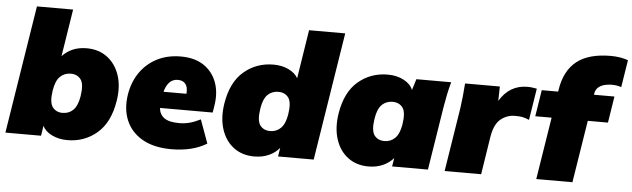

<svg xmlns="http://www.w3.org/2000/svg" viewBox="-48 -914 3620 1100"><g transform="rotate(5 1762.5 -364.0)"><path d="M365 12Q316 12 276.5 -7Q237 -26 222 -58L213 0H8L125 -736H333L290 -464Q314 -491 349.5 -506.5Q385 -522 430 -522Q500 -522 549 -485Q598 -448 619.5 -383.5Q641 -319 627 -235Q607 -111 535 -49.5Q463 12 365 12ZM324 -141Q361 -141 385.5 -165.5Q410 -190 419 -245Q430 -315 410 -342Q390 -369 352 -369Q316 -369 291 -345Q266 -321 257 -265Q246 -195 266.5 -168Q287 -141 324 -141Z M964 12Q863 12 797 -25.5Q731 -63 703 -128.5Q675 -194 688 -278Q700 -352 738 -406.5Q776 -461 835.5 -491.5Q895 -522 972 -522Q1052 -522 1104 -487Q1156 -452 1178 -392Q1200 -332 1187 -255L1181 -218H878Q881 -181 908.5 -161Q936 -141 995 -141Q1026 -141 1054.5 -148.5Q1083 -156 1117 -173L1166 -38Q1123 -12 1072 0Q1021 12 964 12ZM967 -387Q935 -387 916.5 -365.5Q898 -344 890 -312H1022Q1025 -351 1010 -369Q995 -387 967 -387Z M1440 12Q1370 12 1321 -25Q1272 -62 1251 -127Q1230 -192 1243 -275Q1263 -400 1335 -461Q1407 -522 1505 -522Q1553 -522 1591 -504Q1629 -486 1646 -456L1690 -736H1898L1781 0H1576L1584 -50Q1560 -21 1523 -4.5Q1486 12 1440 12ZM1518 -141Q1554 -141 1579 -165.5Q1604 -190 1613 -245Q1624 -315 1604 -342Q1584 -369 1546 -369Q1509 -369 1484.5 -345Q1460 -321 1451 -265Q1440 -195 1460 -168Q1480 -141 1518 -141Z M2097 12Q2027 12 1978 -25Q1929 -62 1908 -127Q1887 -192 1900 -275Q1920 -400 1992 -461Q2064 -522 2162 -522Q2214 -522 2254 -501Q2294 -480 2307 -446L2327 -510H2527Q2517 -474 2509.5 -437.5Q2502 -401 2496 -365L2438 0H2232L2240 -49Q2216 -21 2179.5 -4.5Q2143 12 2097 12ZM2175 -141Q2211 -141 2236 -165.5Q2261 -190 2270 -245Q2281 -315 2261 -342Q2241 -369 2203 -369Q2166 -369 2141.5 -345Q2117 -321 2108 -265Q2097 -195 2117 -168Q2137 -141 2175 -141Z M2534 0 2592 -365Q2602 -436 2607 -510H2807L2805 -427Q2862 -522 2965 -522Q2981 -522 2994.5 -520Q3008 -518 3019 -516L2990 -334Q2967 -344 2950.5 -347Q2934 -350 2908 -350Q2862 -350 2826 -320.5Q2790 -291 2778 -217L2744 0Z M3061 0 3118 -358H3024L3048 -510H3142L3144 -521Q3161 -631 3229.5 -685.5Q3298 -740 3425 -740Q3481 -740 3525 -724L3500 -567Q3486 -572 3473 -574Q3460 -576 3443 -576Q3427 -576 3406.5 -571.5Q3386 -567 3369.5 -554Q3353 -541 3349 -516L3348 -510H3466L3442 -358H3326L3269 0Z"/></g></svg>

Font: Mulish ExtraBlack
Style: Italic
Weight: 1000
Italic angle: -9°
Designer: Vernon Adams
Foundry: Vernon Adams
Version: Version 3.603; ttfautohint (v1.8.3)